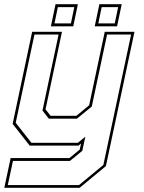

<svg xmlns="http://www.w3.org/2000/svg" viewBox="-40 -691 685 911"><path d="M101 0 20 -103 112.5 -540H254L176 -172L200 -141.5H322.5L383 -191.5L457 -540H598L462.5 97L338 200H-19.5L10.5 59H289.5L338.5 18.5L344.5 -10L332.5 0ZM-3 187H335L450.5 91.5L582 -527H468L395.5 -185.5L325 -128H191.5L161.5 -166.5L238 -527H123.5L34.5 -108.5L109 -13.5H329.5L365 -42.5L350.5 24.5L292 72.5H21.5ZM409.5 -566 431.5 -671H537.5L515.5 -566ZM201.5 -566 223.5 -671H329.5L307.5 -566ZM218.5 -580H296.5L312.5 -657H234.5ZM426.5 -580H504.5L520.5 -657H442.5Z"/></svg>

Font: Tourney Thin Thin
Style: Italic
Weight: 250
Italic angle: -12°
Version: Version 1.015